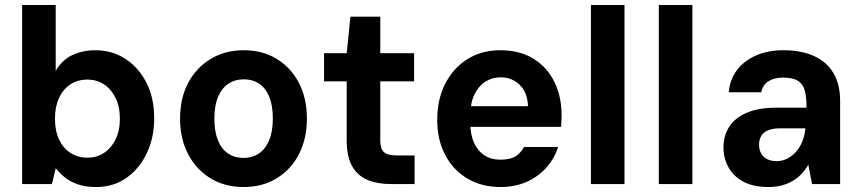

<svg xmlns="http://www.w3.org/2000/svg" viewBox="-20 -740 3469 772"><path d="M366 12Q322 12 290.5 0.5Q259 -11 238.5 -28.5Q218 -46 204 -64L189 0H69V-720H204V-455Q229 -499 271 -518.5Q313 -538 362 -538Q432 -538 485.5 -502.5Q539 -467 569.5 -406Q600 -345 600 -265Q600 -186 570 -123.5Q540 -61 488 -24.5Q436 12 366 12ZM331 -106Q369 -106 398 -125Q427 -144 444.5 -179Q462 -214 462 -263Q462 -311 444.5 -346.5Q427 -382 398 -401Q369 -420 331 -420Q293 -420 263.5 -401Q234 -382 217.5 -346.5Q201 -311 201 -263Q201 -214 217.5 -179Q234 -144 263.5 -125Q293 -106 331 -106Z M959 12Q884 12 826.5 -23Q769 -58 736.5 -120Q704 -182 704 -263Q704 -345 736.5 -406.5Q769 -468 827 -503Q885 -538 960 -538Q1036 -538 1093 -503Q1150 -468 1182 -406.5Q1214 -345 1214 -263Q1214 -182 1182 -120Q1150 -58 1092.5 -23Q1035 12 959 12ZM959 -105Q994 -105 1020.5 -122.5Q1047 -140 1062 -175.5Q1077 -211 1077 -263Q1077 -316 1062.5 -351Q1048 -386 1022 -403.5Q996 -421 960 -421Q925 -421 898.5 -403.5Q872 -386 857 -351Q842 -316 842 -263Q842 -211 856.5 -175.5Q871 -140 897.5 -122.5Q924 -105 959 -105Z M1550 0Q1498 0 1458 -16.5Q1418 -33 1396 -71.5Q1374 -110 1374 -177V-413H1283V-526H1374L1389 -673H1509V-526H1645V-413H1509V-175Q1509 -141 1524 -128Q1539 -115 1575 -115H1647V0Z M1992 12Q1917 12 1859.5 -22Q1802 -56 1770 -117Q1738 -178 1738 -258Q1738 -340 1770 -403Q1802 -466 1859 -502Q1916 -538 1992 -538Q2070 -538 2125 -504Q2180 -470 2209 -411Q2238 -352 2238 -277Q2238 -267 2237.5 -255Q2237 -243 2236 -230H1835V-313H2103Q2101 -368 2070 -398.5Q2039 -429 1993 -429Q1959 -429 1931.5 -411.5Q1904 -394 1887.5 -360Q1871 -326 1871 -274V-245Q1871 -200 1885.5 -167Q1900 -134 1927 -116Q1954 -98 1991 -98Q2032 -98 2053 -111.5Q2074 -125 2087 -149H2224Q2210 -104 2177.5 -67Q2145 -30 2098 -9Q2051 12 1992 12Z M2356 0V-720H2491V0Z M2629 0V-720H2764V0Z M3070 12Q3009 12 2969 -9.5Q2929 -31 2909 -67.5Q2889 -104 2889 -147Q2889 -195 2912.5 -231Q2936 -267 2983.5 -287Q3031 -307 3102 -307H3223Q3223 -349 3216 -375.5Q3209 -402 3188.5 -415Q3168 -428 3129 -428Q3093 -428 3070 -413.5Q3047 -399 3041 -369H2910Q2915 -421 2943.5 -458.5Q2972 -496 3020 -517Q3068 -538 3130 -538Q3202 -538 3253.5 -514.5Q3305 -491 3331.5 -445.5Q3358 -400 3358 -335V0H3245L3230 -78Q3219 -58 3203.5 -41.5Q3188 -25 3168 -13Q3148 -1 3123.5 5.5Q3099 12 3070 12ZM3102 -92Q3125 -92 3145 -102Q3165 -112 3180.5 -129.5Q3196 -147 3205.5 -170Q3215 -193 3218 -220V-224H3117Q3087 -224 3068 -216Q3049 -208 3040.5 -193Q3032 -178 3032 -159Q3032 -138 3040.5 -123Q3049 -108 3065 -100Q3081 -92 3102 -92Z"/></svg>

Font: DM Sans 9pt
Style: Bold
Weight: 700
Designer: Colophon Foundry, Jonny Pinhorn
Foundry: Colophon Foundry
Version: Version 4.004;gftools[0.9.30]